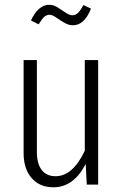

<svg xmlns="http://www.w3.org/2000/svg" viewBox="-20 -775 516 806"><path d="M286.1 -668.9Q268.1 -668.9 249.5 -679.9Q231 -690.9 215.3 -701.9Q199.7 -712.9 188 -712.9Q174.8 -712.9 165.3 -703.9Q155.8 -694.8 142.1 -672.9L109.9 -689Q140.6 -754.9 187 -754.9Q204.1 -754.9 221.9 -743.9Q239.7 -732.9 255.6 -721.9Q271.5 -710.9 284.2 -710.9Q296.9 -710.9 307.4 -720.9Q317.9 -731 330.1 -753.9L361.8 -738.8Q334.5 -668.9 286.1 -668.9ZM392.1 -522.9V0H344.2L339.8 -86.9Q289.6 11.2 204.1 11.2Q146.5 11.2 112.8 -27.6Q79.1 -66.4 79.1 -131.8V-522.9H134.8V-137.2Q134.8 -87.4 155.3 -61.3Q175.8 -35.2 212.9 -35.2Q285.6 -35.2 335.9 -142.1V-522.9Z"/></svg>

Font: Fira Sans Compressed Light
Style: Regular
Weight: 300
Width: 1
Designer: Carrois Corporate & Edenspiekermann AG
Foundry: Carrois Corporate GbR & Edenspiekermann AG
Version: Version 4.203;PS 004.203;hotconv 1.0.88;makeotf.lib2.5.64775